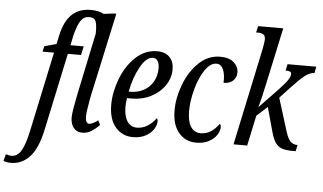

<svg xmlns="http://www.w3.org/2000/svg" viewBox="-184 -874 2047 1217"><g transform="rotate(5 839.5 -265.0)"><path d="M-122 232 -111 188Q-92 195 -75 195Q-37 195 -13 154.5Q11 114 30 23L137 -480H64L72 -515L148 -536L161 -595Q199 -770 345 -770Q398 -770 429 -752L491 -760H509L391 -216Q374 -123 374 -96Q374 -50 398 -50Q418 -50 454 -77L468 -49Q443 -23 417 -6.5Q391 10 359 10Q323 10 303.5 -15.5Q284 -41 284 -79Q284 -103 292 -148Q300 -193 309 -237L390 -623Q391 -680 381.5 -702Q372 -724 341 -724Q307 -724 287 -695.5Q267 -667 250 -600L237 -536H321L309 -480H225L120 13Q94 134 44 187Q-6 240 -75 240Q-100 240 -122 232Z M527 -183Q527 -262 559 -347Q591 -432 651 -489Q711 -546 789 -546Q839 -546 867 -517.5Q895 -489 895 -439Q895 -385 863 -337.5Q831 -290 775.5 -261.5Q720 -233 653 -233H623Q618 -208 618 -177Q618 -118 640 -85Q662 -52 702 -52Q738 -52 770 -72.5Q802 -93 821 -122Q829 -119 829 -103Q829 -79 812 -52.5Q795 -26 761.5 -8Q728 10 681 10Q614 10 570.5 -40Q527 -90 527 -183ZM640 -275Q687 -275 725 -295.5Q763 -316 784.5 -353.5Q806 -391 806 -439Q806 -469 795 -485.5Q784 -502 765 -502Q722 -502 684 -432Q646 -362 630 -275Z M930 -183Q930 -262 962 -347Q994 -432 1053 -489Q1112 -546 1190 -546Q1246 -546 1276 -519.5Q1306 -493 1306 -455Q1306 -424 1284.5 -403.5Q1263 -383 1224 -383Q1227 -434 1213 -467Q1199 -500 1169 -500Q1130 -500 1096 -449.5Q1062 -399 1042 -324.5Q1022 -250 1022 -185Q1022 -121 1044 -86.5Q1066 -52 1108 -52Q1174 -52 1223 -122Q1231 -117 1231 -101Q1231 -78 1214.5 -52Q1198 -26 1164.5 -8Q1131 10 1084 10Q1016 10 973 -40Q930 -90 930 -183Z M1652 -393 1584 -320 1650 -108Q1662 -69 1679 -50Q1696 -31 1726 -31L1717 9H1699Q1655 9 1629.5 0Q1604 -9 1588.5 -31.5Q1573 -54 1561 -96L1517 -255L1449 -193L1408 0H1321L1452 -617Q1461 -664 1461 -679Q1461 -702 1449 -710.5Q1437 -719 1415 -719H1402L1411 -760H1571L1496 -411Q1473 -301 1457 -248L1576 -372Q1616 -414 1631 -437.5Q1646 -461 1646 -476Q1646 -486 1637.5 -490.5Q1629 -495 1609 -495L1618 -536H1801L1793 -495Q1765 -495 1733 -470.5Q1701 -446 1652 -393Z"/></g></svg>

Font: Noto Serif Cond
Style: Italic
Weight: 400
Width: 3
Italic angle: -12°
Designer: Monotype Design Team
Foundry: Monotype Imaging Inc.
Version: Version 1.001